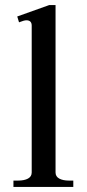

<svg xmlns="http://www.w3.org/2000/svg" viewBox="-20 -737 342 757"><path d="M33 -25H51Q76 -25 90.5 -33Q105 -41 105 -57V-636Q105 -657 84 -657Q75 -657 55 -649L48 -672L174 -717H199V-57Q199 -41 213.5 -33Q228 -25 252 -25H269V0H33Z"/></svg>

Font: TavirajRegular
Style: Regular
Weight: 400
Designer: Katatrad Team
Foundry: CadsonDemak
Version: Version 1.000